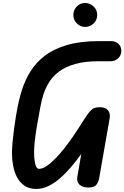

<svg xmlns="http://www.w3.org/2000/svg" viewBox="-20 -1254 832 1284"><path d="M222.5 9.5Q175.5 9.5 144 -12Q112.5 -33.5 94.2 -68.2Q76 -103 68 -144.8Q60 -186.5 60 -227Q60 -261.5 64.2 -306Q68.5 -350.5 74.2 -393.8Q80 -437 85.5 -469.5Q91 -502 93 -513.5Q105 -583 126 -650.2Q147 -717.5 184 -777Q221 -836.5 280.5 -881.8Q340 -927 428.5 -953Q517 -979 642 -979H724.5Q753 -979 772.2 -960.5Q791.5 -942 791.5 -914Q791.5 -885.5 771 -865Q750.5 -844.5 719.5 -844.5H639.5Q547.5 -844.5 483.2 -826.2Q419 -808 376.8 -776.8Q334.5 -745.5 309.2 -705.5Q284 -665.5 270.2 -621.5Q256.5 -577.5 249 -534Q244 -505.5 237 -467.8Q230 -430 223.2 -388.5Q216.5 -347 212.2 -306.8Q208 -266.5 208 -233.5Q208 -202.5 211.5 -177.8Q215 -153 222.2 -139Q229.5 -125 241.5 -125Q264.5 -125 292.2 -143.8Q320 -162.5 349.5 -192.8Q379 -223 407 -258.2Q435 -293.5 458.5 -327Q482 -360.5 497.5 -385Q526.5 -429.5 545.2 -459.2Q564 -489 578 -505.5Q595.5 -526 610.2 -531.5Q625 -537 647.5 -537Q685 -537 702.2 -516.8Q719.5 -496.5 713 -461L643.5 -63.5Q638.5 -36 624.2 -18Q610 0 571 0Q532 0 511.5 -19.2Q491 -38.5 497.5 -73.5L523.5 -224.5Q490.5 -178.5 454.8 -136.5Q419 -94.5 381 -61.5Q343 -28.5 303.2 -9.5Q263.5 9.5 222.5 9.5ZM549 -1074Q517.5 -1074 494 -1097.2Q470.5 -1120.5 470.5 -1154Q470.5 -1186.5 493 -1210.2Q515.5 -1234 549 -1234Q580.5 -1234 605.2 -1211.2Q630 -1188.5 630 -1154Q630 -1120.5 606.2 -1097.2Q582.5 -1074 549 -1074Z"/></svg>

Font: Edu QLD Hand
Style: Regular
Weight: 400
Designer: Tina and Corey Anderson, Eben Sorkin
Foundry: Sorkin Type Co.
Version: Version 2.000